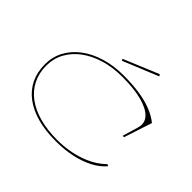

<svg xmlns="http://www.w3.org/2000/svg" viewBox="-202 -1206 1498 1498"><g transform="rotate(45 547.5 -457.0)"><path d="M1002 -137Q963 -89 898.5 -55Q834 -21 751.5 -3Q669 15 574 15Q460 15 370.5 -9.5Q281 -34 218 -81.5Q155 -129 122.5 -196.5Q90 -264 90 -350Q90 -432 126.5 -500Q163 -568 229.5 -618Q296 -668 387 -695.5Q478 -723 587 -723Q683 -723 761 -711.5Q839 -700 900 -676Q961 -652 1005 -616L929 -384H914L953 -517Q970 -576 931 -618.5Q892 -661 804.5 -684.5Q717 -708 587 -708Q483 -708 395 -682Q307 -656 242 -608Q177 -560 141 -494.5Q105 -429 105 -350Q105 -268 137.5 -203Q170 -138 231.5 -92.5Q293 -47 379.5 -23.5Q466 0 574 0Q702 0 810.5 -38Q919 -76 986 -144ZM496 -794 488 -808 779 -929 788 -914Z"/></g></svg>

Font: Kalnia Expanded Thin
Style: Regular
Weight: 250
Width: 7
Designer: Frida Medrano
Foundry: Frida Medrano
Version: Version 1.105